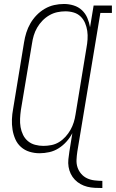

<svg xmlns="http://www.w3.org/2000/svg" viewBox="-20 -763 583 966"><path d="M495 183Q476 183 456.5 182Q437 181 419 176.5Q401 172 385 163Q369 154 356.5 141Q344 128 336 111.5Q328 95 325 76.5Q322 58 324 38.5Q326 19 329 0L344 -93Q332 -70 314.5 -50.5Q297 -31 275 -17Q253 -3 228 2.5Q203 8 179 8Q153 8 128.5 0.5Q104 -7 85.5 -23.5Q67 -40 57 -63Q47 -86 43 -111Q39 -136 40 -162.5Q41 -189 46 -215L101 -550Q105 -575 112.5 -599Q120 -623 133 -645.5Q146 -668 164.5 -687Q183 -706 205.5 -719Q228 -732 252.5 -737.5Q277 -743 302 -743Q327 -743 351 -735.5Q375 -728 392.5 -711.5Q410 -695 419.5 -672.5Q429 -650 433 -626L451 -735H543V-698H485L369 0Q366 20 365 40.5Q364 61 370 79Q376 97 388.5 111.5Q401 126 418 134Q435 142 455 144.5Q475 147 495 147ZM198 -29Q218 -29 238.5 -33Q259 -37 277 -48Q295 -59 309.5 -75Q324 -91 334.5 -109.5Q345 -128 351 -147.5Q357 -167 360 -187L415 -522Q419 -543 420.5 -565Q422 -587 419 -607.5Q416 -628 408 -647Q400 -666 385.5 -680Q371 -694 351 -700Q331 -706 309 -706Q288 -706 267.5 -701.5Q247 -697 228 -686Q209 -675 193.5 -659Q178 -643 167 -624Q156 -605 150 -585Q144 -565 141 -544L85 -209Q82 -188 81 -166Q80 -144 83.5 -123.5Q87 -103 96 -84.5Q105 -66 120.5 -53Q136 -40 156.5 -34.5Q177 -29 198 -29Z"/></svg>

Font: Iosevka Curly Slab XLtObl
Style: Regular
Weight: 200
Italic angle: -9°
Monospace: yes
Designer: Belleve Invis
Foundry: Belleve Invis
Version: Version 11.1.0; ttfautohint (v1.8.3)